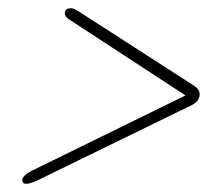

<svg xmlns="http://www.w3.org/2000/svg" viewBox="-20 -576 514 467"><path d="M434 -342 435.5 -346 56 -160Q47 -155.5 41.8 -150.8Q36.5 -146 35 -141.5Q33.5 -136 35.5 -132.5Q37.5 -129 44 -129Q49 -129 55.2 -131Q61.5 -133 69.5 -136.5L436.5 -315.5Q448.5 -320.5 455.8 -326.5Q463 -332.5 465 -341Q469 -357.5 450.5 -368.5L174 -546.5Q167.5 -550.5 162.8 -553.2Q158 -556 152.5 -556Q140 -556 138 -546.5Q137 -542 139.5 -537.2Q142 -532.5 148.5 -528.5Z"/></svg>

Font: Fraunces 72pt Soft Wonky ExtraLight
Style: Italic
Weight: 250
Italic angle: -16°
Version: Version 1.000;[b76b70a41]